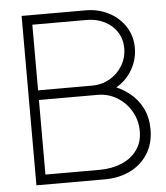

<svg xmlns="http://www.w3.org/2000/svg" viewBox="-52 -766 705 813"><g transform="rotate(-5 300.5 -360.0)"><path d="M70 -720H343Q395 -720 439.2 -697.5Q483.5 -675 509.8 -634.5Q536 -594 536 -543Q536 -505.5 521 -470.8Q506 -436 478.8 -410Q451.5 -384 416 -371L414 -395Q462.5 -379 497.8 -351.2Q533 -323.5 552.5 -283.8Q572 -244 572 -194Q572 -134 544.2 -90.2Q516.5 -46.5 468.8 -23.2Q421 0 362 0H70ZM526 -190Q526 -236 503.8 -274.8Q481.5 -313.5 444 -336.2Q406.5 -359 362 -359H112V-42H342Q394.5 -42 436.2 -59.5Q478 -77 502 -110.5Q526 -144 526 -190ZM491 -546Q491 -585 471.5 -615.2Q452 -645.5 418.2 -662.2Q384.5 -679 343 -679H112V-400H343Q383 -400 417 -419.5Q451 -439 471 -472.5Q491 -506 491 -546Z"/></g></svg>

Font: Tap Sans
Style: Regular
Weight: 400
Designer: Tap Payments
Foundry: Tap Payments
Version: Version 1.001;Glyphs 3.1.2 (3151)